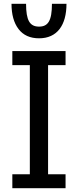

<svg xmlns="http://www.w3.org/2000/svg" viewBox="-20 -998 413 1018"><path d="M255.4 -978C255.4 -887.2 234.4 -856.9 187 -856.9C137.7 -856.9 118.2 -890.1 118.2 -978H41C41 -921.9 53.2 -877 78.1 -844.2C103 -811.5 139.2 -794.9 187 -794.9C283.2 -794.9 332.5 -864.7 332.5 -978ZM327.6 -74.2H234.9V-652.8H327.6V-727.1H45.4V-652.8H138.2V-74.2H45.4V0H327.6Z"/></svg>

Font: SG Kara SemiBold
Style: Regular
Weight: 400
Designer: Damoon Khanjanzadeh
Version: Version 1.000